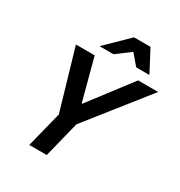

<svg xmlns="http://www.w3.org/2000/svg" viewBox="-203 -1033 1104 1175"><g transform="rotate(30 348.5 -445.5)"><path d="M175.8 0 239.2 -251.7 115.8 -675H248.3L326.7 -380H330L555 -675H696.7L362.5 -253.3L299.2 0ZM248.3 -738.3 249.2 -741.7 401.7 -890.8H518.3L596.7 -741.7L595.8 -738.3H505L442.5 -811.7L344.2 -738.3Z"/></g></svg>

Font: Funnel Sans SemiBold
Style: Italic
Weight: 600
Italic angle: -14.036°
Designer: NORD ID, Kristian Moeller
Foundry: Dicotype
Version: Version 1.000